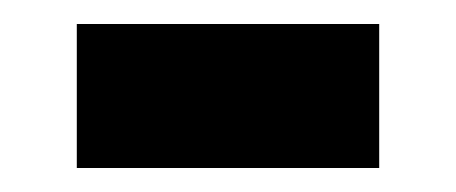

<svg xmlns="http://www.w3.org/2000/svg" viewBox="-20 -334 380 160"><path d="M44 -194H296V-314H44Z"/></svg>

Font: Giro Sans Black
Style: Regular
Weight: 900
Designer: Paul D. Hunt
Foundry: Adobe Systems Incorporated
Version: Version 1.000;PS 1.0;hotconv 1.0.88;makeotf.lib2.5.647800